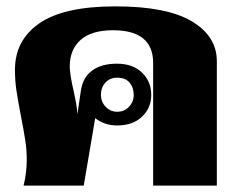

<svg xmlns="http://www.w3.org/2000/svg" viewBox="-20 -583 755 603"><path d="M64 -81Q64 -112 59.5 -141.5Q55 -171 46 -217Q36 -269 31.5 -299.5Q27 -330 27 -364Q27 -457 104 -510Q181 -563 342 -563Q504 -563 582.5 -516Q661 -469 661 -391V0H461V-385Q461 -488 335 -488Q267 -488 233 -457.5Q199 -427 199 -374Q199 -350 212 -294Q214 -286 218.5 -261.5Q223 -237 223 -224L234 -298Q240 -340 269.5 -361.5Q299 -383 347 -383Q397 -383 426 -355Q455 -327 455 -285Q455 -244 426 -216.5Q397 -189 348 -189Q308 -189 279 -212L243 0H54Q64 -40 64 -81ZM400 -285Q400 -308 387 -323.5Q374 -339 348 -339Q325 -339 311 -323.5Q297 -308 297 -285Q297 -263 312 -247.5Q327 -232 348 -232Q370 -232 385 -247.5Q400 -263 400 -285Z"/></svg>

Font: Taviraj Black
Style: Regular
Weight: 900
Designer: Katatrad Team
Foundry: CadsonDemak
Version: Version 1.030